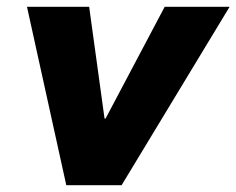

<svg xmlns="http://www.w3.org/2000/svg" viewBox="-20 -536 692 562"><path d="M174 6 59 -516H241L286 -189H289L462 -516H652L336 6Z"/></svg>

Font: REM
Style: Bold Italic
Weight: 700
Italic angle: -11°
Designer: Octavio Pardo
Foundry: Ashler Design
Version: Version 1.005;gftools[0.9.28]